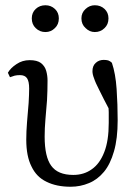

<svg xmlns="http://www.w3.org/2000/svg" viewBox="-20 -699 523 731"><path d="M249 12Q286 12 319 -2Q351 -15 376 -45Q400 -74 414 -123Q428 -171 428 -241Q428 -301 424 -360Q420 -419 406 -460Q400 -466 392 -469Q384 -471 375 -471Q357 -471 345 -460Q332 -449 332 -428Q332 -416 338 -401Q343 -385 358 -356Q372 -327 399 -276L406 -316H392Q393 -293 394 -272Q394 -251 394 -231Q394 -163 377 -120Q360 -76 330 -55Q300 -33 259 -33Q200 -33 175 -68Q150 -102 150 -179Q150 -210 153 -245Q156 -279 159 -317Q161 -354 161 -392Q161 -411 156 -429Q151 -447 136 -459Q121 -470 93 -470Q65 -470 43 -455Q20 -440 10 -422L18 -405Q27 -408 36 -411Q45 -413 56 -413Q75 -413 83 -401Q91 -389 91 -362Q91 -341 89 -307Q86 -272 83 -235Q80 -198 80 -167Q80 -104 100 -65Q119 -25 157 -7Q195 12 249 12ZM153 -577Q174 -577 189 -592Q204 -606 204 -629Q204 -651 189 -665Q174 -679 153 -679Q131 -679 116 -665Q101 -651 101 -629Q101 -606 116 -592Q131 -577 153 -577ZM341 -577Q363 -577 378 -592Q393 -606 393 -629Q393 -651 378 -665Q363 -679 341 -679Q321 -679 306 -665Q290 -651 290 -629Q290 -606 306 -592Q321 -577 341 -577Z"/></svg>

Font: Source Serif 4 48pt
Style: Regular
Weight: 400
Designer: Frank Grie√ühammer
Foundry: Adobe Systems Incorporated
Version: Version 4.004;hotconv 1.0.116;makeotfexe 2.5.65601